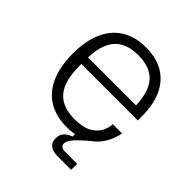

<svg xmlns="http://www.w3.org/2000/svg" viewBox="-188 -673 945 945"><g transform="rotate(45 284.5 -200.5)"><path d="M290 10Q216 10 163.5 -22Q111 -54 83.5 -116Q56 -178 56 -267Q56 -357 83.5 -418.5Q111 -480 163.5 -512Q216 -544 290 -544Q361 -544 411.5 -514.5Q462 -485 488.5 -428Q515 -371 515 -287V-261H101V-307H485L457 -272V-288Q457 -392 416.5 -441Q376 -490 290 -490Q204 -490 163 -441Q122 -392 122 -288V-247Q122 -143 163 -94Q204 -45 290 -45Q348 -45 380.5 -63.5Q413 -82 427 -109Q441 -136 441 -161H506Q488 -77 433 -33.5Q378 10 290 10ZM362 143Q291 143 291 87Q291 62 304.5 47Q318 32 344 22V-13L432 -33Q381 9 359.5 33.5Q338 58 338 75Q338 101 369 101H455V143Z"/></g></svg>

Font: Mozilla Headline ExtraLight
Style: Regular
Weight: 200
Designer: Studio DRAMA
Foundry: Studio DRAMA
Version: Version 1.000